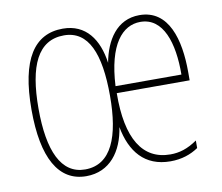

<svg xmlns="http://www.w3.org/2000/svg" viewBox="-65 -615 813 703"><g transform="rotate(-10 341.0 -263.5)"><path d="M495 -537C410 -537 367 -466 352 -385C340 -473 296 -537 210 -537C104 -537 46 -452 46 -264C46 -85 99 10 202 10C290 10 339 -58 352 -146C369 -53 419 10 515 10C557 10 591 -2 619 -21V-49C583 -24 552 -15 519 -15C416 -15 362 -100 364 -270H635V-301C635 -421 604 -537 495 -537ZM210 -512C301 -512 338 -422 338 -265C338 -114 300 -15 202 -15C113 -15 72 -106 72 -264C72 -423 113 -512 210 -512ZM494 -512C579 -512 610 -414 609 -296H364C372 -450 427 -512 494 -512Z"/></g></svg>

Font: Noto Sans Arabic ExtCond Thin
Style: Regular
Weight: 100
Width: 2
Designer: Monotype Design Team, Nadine Chahine, Nizar Qandah and Khaled Hosny
Foundry: Monotype Imaging Inc.
Version: Version 2.012